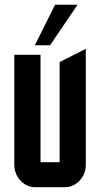

<svg xmlns="http://www.w3.org/2000/svg" viewBox="-20 -785 420 805"><path d="M189.9 -595.2H126L210.9 -765.1H305.2ZM129.9 0Q92.3 0 66.4 -27.3Q40 -55.2 40 -95.2V-555.2H149.9V-105H230V-524.9L339.8 -580.1V-95.2Q339.8 -55.2 313.5 -27.3Q287.6 0 250 0Z"/></svg>

Font: Horta
Style: Regular
Weight: 600
Width: 3
Version: Version 0.11